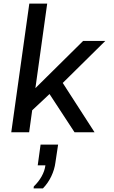

<svg xmlns="http://www.w3.org/2000/svg" viewBox="-20 -740 640 1074"><path d="M43 0 144 -720H244L178 -247L445 -511H569L331 -276L509 0H397L257 -214L160 -123L143 0ZM168 314 169 303Q196 277 213 246.5Q230 216 234 185H191L207 69H305L290 169Q285 208 267 246Q249 284 220 314Z"/></svg>

Font: Chivo Mono
Style: Italic
Weight: 400
Italic angle: -8.05°
Monospace: yes
Version: Version 1.008